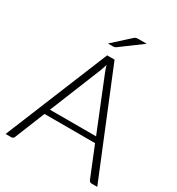

<svg xmlns="http://www.w3.org/2000/svg" viewBox="-205 -1014 1055 1143"><g transform="rotate(30 322.0 -442.5)"><path d="M637.5 0H598Q591 0 586.5 -3.8Q582 -7.5 579.5 -13.5L496 -219H148.5L65.5 -13.5Q63.5 -8 58.5 -4Q53.5 0 46.5 0H7.5L297 -707.5H348ZM164 -257H481L336.5 -614.5Q333 -623 329.5 -633.8Q326 -644.5 322.5 -656.5Q319 -644.5 315.5 -633.8Q312 -623 308.5 -614ZM466.5 -885 320.5 -777Q315.5 -773.5 311.2 -772.2Q307 -771 301 -771H266L379.5 -874Q386.5 -880.5 392.5 -882.8Q398.5 -885 410.5 -885Z"/></g></svg>

Font: Lato Light
Style: Regular
Weight: 300
Designer: Lukasz Dziedzic
Foundry: Lukasz Dziedzic
Version: Version 1.104; Western+Polish opensource